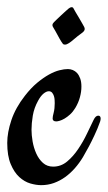

<svg xmlns="http://www.w3.org/2000/svg" viewBox="-37 -511 303 541"><path d="M239.7 -185.1Q246.6 -185.1 246.6 -176.8Q246.6 -173.3 245.1 -168.5Q237.8 -147.9 229.2 -129.9Q220.7 -111.8 213.4 -98.1Q204.6 -82 196.8 -68.4Q186.5 -51.3 173.8 -36.9Q161.1 -22.5 146.5 -12Q131.8 -1.5 115 4.6Q98.1 10.7 79.1 10.7Q64.9 10.7 48.3 5.9Q31.7 1 17.3 -12.2Q2.9 -25.4 -6.8 -48.6Q-16.6 -71.8 -16.6 -108.4Q-16.6 -137.7 -4.9 -172.6Q6.8 -207.5 33.2 -241.2Q50.3 -263.2 67.6 -277.6Q85 -292 100.8 -300.8Q116.7 -309.6 130.4 -313Q144 -316.4 154.3 -316.4Q161.1 -316.4 168 -313.7Q174.8 -311 180.2 -305.2Q185.5 -299.3 189 -289.8Q192.4 -280.3 192.4 -267.1Q192.4 -252.4 188.2 -237.1Q184.1 -221.7 175.3 -207Q168.5 -195.8 160.4 -188.5Q152.3 -181.2 144.8 -176.8Q137.2 -172.4 131.1 -170.7Q125 -168.9 121.6 -168.9Q111.3 -168.9 111.3 -177.2Q111.3 -182.6 114.3 -193.8Q117.2 -205.1 117.2 -220.2Q117.2 -223.6 116.9 -229.2Q116.7 -234.9 115 -240.2Q113.3 -245.6 109.9 -249.8Q106.4 -253.9 100.6 -253.9Q93.8 -253.9 85.7 -247.3Q77.6 -240.7 70.3 -227.1Q59.1 -207 55.4 -185.1Q51.8 -163.1 51.8 -145.5Q51.8 -130.4 54.9 -112.3Q58.1 -94.2 65.2 -78.4Q72.3 -62.5 84 -52Q95.7 -41.5 112.8 -41.5Q134.8 -41.5 152.1 -55.9Q169.4 -70.3 183.3 -91.1Q197.3 -111.8 208 -134.3Q218.8 -156.7 226.6 -172.9Q232.4 -185.1 239.7 -185.1ZM200.2 -435.1Q201.7 -432.1 201.7 -429.2Q201.7 -423.3 192.4 -417Q180.2 -408.2 171.6 -400.6Q163.1 -393.1 156.7 -389.2Q150.9 -385.3 146 -385.3Q142.1 -385.3 140.4 -387.2Q138.7 -389.2 136.2 -393.1Q133.3 -397.5 130.4 -402.8Q127.4 -408.2 124.5 -413.6Q121.6 -418.9 118.9 -423.8Q116.2 -428.7 114.3 -431.6Q112.8 -434.1 111.8 -436Q110.8 -438 110.8 -440.4Q110.8 -444.3 115.2 -448.7Q117.2 -450.7 123 -456.3Q128.9 -461.9 135.7 -468.3Q142.6 -474.6 148.4 -480Q154.3 -485.4 156.2 -486.8Q158.2 -488.3 160.4 -489.5Q162.6 -490.7 165 -490.7Q168.9 -490.7 170.4 -486.8Q171.4 -484.4 176 -476.8Q180.7 -469.2 185.8 -460.4Q190.9 -451.7 195.1 -444.3Q199.2 -437 200.2 -435.1Z"/></svg>

Font: Engagement
Style: Regular
Weight: 400
Designer: Astigmatic (AOETI)
Foundry: Astigmatic (AOETI)
Version: Version 1.000